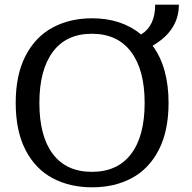

<svg xmlns="http://www.w3.org/2000/svg" viewBox="-20 -786 818 819"><path d="M47 -347Q47 -466 88.5 -547Q130 -628 203.5 -668Q277 -708 373 -708Q498 -708 582 -639Q642 -676 642 -766H743Q743 -656 631 -591Q699 -499 699 -347Q699 -228 657.5 -147Q616 -66 542.5 -26.5Q469 13 373 13Q277 13 203.5 -26.5Q130 -66 88.5 -147Q47 -228 47 -347ZM597 -347Q597 -488 539 -565Q481 -642 372 -642Q263 -642 205.5 -565Q148 -488 148 -347Q148 -205 205.5 -129Q263 -53 372 -53Q481 -53 539 -129Q597 -205 597 -347Z"/></svg>

Font: Maitree Medium
Style: Regular
Weight: 500
Designer: CadsonDemak Team
Foundry: CadsonDemak
Version: Version 1.010